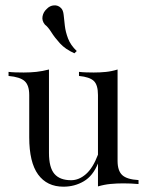

<svg xmlns="http://www.w3.org/2000/svg" viewBox="-20 -682 552 712"><path d="M215.3 10.3Q154.3 10.3 121.3 -34.9Q88.4 -80.1 88.4 -172.9V-329.6Q88.4 -365.7 71.5 -381.1Q54.7 -396.5 11.7 -400.4V-415.5Q22 -414.1 37.4 -413.6Q52.7 -413.1 67.9 -413.1Q92.3 -413.1 115 -415.5Q137.7 -418 161.6 -424.3V-115.2Q161.6 -60.5 181.9 -37.1Q202.1 -13.7 243.7 -13.7Q272.9 -13.7 298.8 -36.4Q324.7 -59.1 343.3 -108.4V-329.6Q343.3 -367.2 327.9 -381.8Q312.5 -396.5 272.9 -400.4V-415.5Q284.2 -414.1 299.1 -413.6Q314 -413.1 327.6 -413.1Q351.1 -413.1 372.8 -415.3Q394.5 -417.5 416 -424.3V-85.4Q416 -48.8 433.3 -32.7Q450.7 -16.6 493.7 -14.2V0.5Q465.8 -2 437 -2Q412.6 -2 389.6 0.2Q366.7 2.4 343.3 9.3V-75.7Q324.7 -29.8 290.8 -9.8Q256.8 10.3 215.3 10.3ZM264.6 -492.7 255.9 -484.4Q222.2 -499.5 202.4 -521.2Q182.6 -543 170.4 -562.5Q158.2 -582 146.5 -590.8Q134.8 -605 137.7 -621.1Q140.6 -637.2 152.8 -648.4Q164.6 -661.1 180.2 -662.1Q195.8 -663.1 206.5 -651.9Q214.4 -644 216.1 -626.5Q217.8 -608.9 220.5 -586.2Q223.1 -563.5 232.4 -539.1Q241.7 -514.6 264.6 -492.7Z"/></svg>

Font: Bacasime Antique
Style: Regular
Weight: 400
Designer: The DocRepair Project, Claus Eggers Sørensen
Foundry: Google
Version: Version 2.000